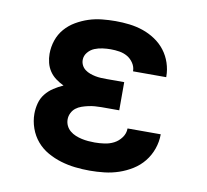

<svg xmlns="http://www.w3.org/2000/svg" viewBox="-65 -599 730 678"><g transform="rotate(10 300.0 -260.0)"><path d="M298 8Q271 8 245 5Q219 2 194 -5.5Q169 -13 146 -26Q123 -39 106 -59Q89 -79 80 -104.5Q71 -130 71 -156Q71 -175 76 -194Q81 -213 93 -228Q105 -243 121 -253.5Q137 -264 155 -272Q140 -279 126.5 -289Q113 -299 104 -312.5Q95 -326 91 -342Q87 -358 87 -374Q87 -399 95 -422.5Q103 -446 119 -464.5Q135 -483 156.5 -495.5Q178 -508 201 -515.5Q224 -523 248.5 -525.5Q273 -528 297 -528Q322 -528 347 -525Q372 -522 395.5 -514Q419 -506 440 -492Q461 -478 476 -458.5Q491 -439 499 -415Q507 -391 507 -366V-364H388V-365Q388 -380 379 -393.5Q370 -407 357 -414.5Q344 -422 328.5 -424.5Q313 -427 297 -427Q283 -427 268 -425Q253 -423 239.5 -417.5Q226 -412 216 -400Q206 -388 206 -373Q206 -363 210.5 -354Q215 -345 223 -339Q231 -333 240.5 -329.5Q250 -326 260 -324Q270 -322 280 -321.5Q290 -321 300 -321H364V-220H300Q288 -220 276.5 -219Q265 -218 253.5 -215.5Q242 -213 230.5 -209Q219 -205 210 -198Q201 -191 195.5 -180Q190 -169 190 -157Q190 -145 195 -134.5Q200 -124 209 -116.5Q218 -109 229 -104.5Q240 -100 251.5 -97.5Q263 -95 274.5 -94Q286 -93 298 -93Q315 -93 333 -95.5Q351 -98 366.5 -106Q382 -114 393 -129Q404 -144 404 -162H523Q523 -135 514 -109.5Q505 -84 488.5 -63.5Q472 -43 449.5 -29Q427 -15 402 -6.5Q377 2 350.5 5Q324 8 298 8Z"/></g></svg>

Font: Iosevka Etoile
Style: Bold
Weight: 700
Designer: Belleve Invis
Foundry: Belleve Invis
Version: Version 28.1.0; ttfautohint (v1.8.4)